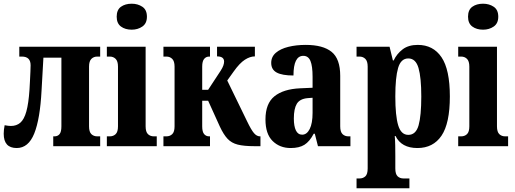

<svg xmlns="http://www.w3.org/2000/svg" viewBox="-20 -788 2777 1035"><path d="M70 10Q0 10 0 -67Q0 -88 5 -113Q25 -109 39 -109Q69 -109 89.5 -126.5Q110 -144 122 -187Q134 -230 139 -305Q140 -323 141.5 -350.5Q143 -378 144 -402.5Q145 -427 145 -436Q145 -483 98 -483H84V-536H520V-483H504Q485 -483 472.5 -470.5Q460 -458 460 -429V-107Q460 -77 472.5 -65Q485 -53 504 -53H520V0H267V-53H274Q291 -53 301 -65Q311 -77 311 -107V-477H214L204 -300Q196 -146 164.5 -68Q133 10 70 10Z M690 -628Q655 -628 632 -645Q609 -662 609 -698Q609 -735 632 -751.5Q655 -768 690 -768Q723 -768 747.5 -751.5Q772 -735 772 -698Q772 -662 747.5 -645Q723 -628 690 -628ZM556 0V-53H572Q591 -53 603.5 -65Q616 -77 616 -107V-429Q616 -458 603.5 -470.5Q591 -483 572 -483H556V-536H765V-107Q765 -77 777.5 -65Q790 -53 809 -53H825V0Z M861 0V-53H877Q896 -53 908.5 -65Q921 -77 921 -107V-429Q921 -458 908.5 -470.5Q896 -483 877 -483H861V-536H1112V-483H1107Q1091 -483 1080.5 -470.5Q1070 -458 1070 -429V-304H1102L1169 -406Q1180 -423 1184 -435Q1188 -447 1188 -456Q1188 -484 1150 -484V-536H1354V-484Q1328 -484 1300 -466Q1272 -448 1240 -403L1205 -354L1312 -134Q1334 -88 1349 -70.5Q1364 -53 1381 -53H1384V0H1351Q1295 0 1261.5 -8.5Q1228 -17 1206.5 -40Q1185 -63 1165 -106L1102 -245H1070V-107Q1070 -77 1080.5 -65Q1091 -53 1107 -53H1112V0Z M1547 10Q1488 10 1449.5 -28Q1411 -66 1411 -144Q1411 -230 1459.5 -269Q1508 -308 1598 -312L1665 -315V-374Q1665 -432 1653.5 -459.5Q1642 -487 1615 -487Q1562 -487 1562 -381Q1501 -381 1471.5 -397Q1442 -413 1442 -449Q1442 -482 1467 -503.5Q1492 -525 1534.5 -535.5Q1577 -546 1628 -546Q1721 -546 1767.5 -508.5Q1814 -471 1814 -379V-107Q1814 -77 1826.5 -65Q1839 -53 1858 -53H1869V0H1694L1677 -67H1671Q1649 -25 1621 -7.5Q1593 10 1547 10ZM1609 -62Q1634 -62 1649.5 -92.5Q1665 -123 1665 -180V-261L1638 -259Q1596 -255 1580 -228.5Q1564 -202 1564 -149Q1564 -108 1575 -85Q1586 -62 1609 -62Z M1902 227V174H1918Q1937 174 1949.5 162.5Q1962 151 1962 120V-429Q1962 -458 1949.5 -470.5Q1937 -483 1918 -483H1902V-536H2080L2098 -462H2102Q2119 -498 2150.5 -522Q2182 -546 2232 -546Q2315 -546 2360 -479.5Q2405 -413 2405 -268Q2405 -123 2360 -56.5Q2315 10 2230 10Q2144 10 2112 -55H2108Q2110 -31 2110.5 -4.5Q2111 22 2111 53V120Q2111 151 2123.5 162.5Q2136 174 2155 174H2187V227ZM2181 -61Q2222 -61 2236.5 -112.5Q2251 -164 2251 -268Q2251 -370 2236 -421.5Q2221 -473 2181 -473Q2141 -473 2126 -421.5Q2111 -370 2111 -268Q2111 -164 2126.5 -112.5Q2142 -61 2181 -61Z M2584 -628Q2549 -628 2526 -645Q2503 -662 2503 -698Q2503 -735 2526 -751.5Q2549 -768 2584 -768Q2617 -768 2641.5 -751.5Q2666 -735 2666 -698Q2666 -662 2641.5 -645Q2617 -628 2584 -628ZM2450 0V-53H2466Q2485 -53 2497.5 -65Q2510 -77 2510 -107V-429Q2510 -458 2497.5 -470.5Q2485 -483 2466 -483H2450V-536H2659V-107Q2659 -77 2671.5 -65Q2684 -53 2703 -53H2719V0Z"/></svg>

Font: Noto Serif ExtraCondensed ExtraBold
Style: Regular
Weight: 800
Width: 2
Designer: Monotype Design Team
Foundry: Monotype Imaging Inc.
Version: Version 2.013; ttfautohint (v1.8.4.7-5d5b)